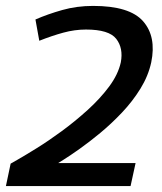

<svg xmlns="http://www.w3.org/2000/svg" viewBox="-41 -630 550 650"><path d="M-21 0 -5 -76Q-5 -76 19.5 -90Q44 -104 83.5 -128.5Q123 -153 168 -186Q213 -219 255.5 -257.5Q298 -296 328.5 -337Q359 -378 368 -419Q377 -467 352.5 -498.5Q328 -530 250 -530Q212 -530 173.5 -519.5Q135 -509 92 -492L79 -564Q120 -582 169.5 -596Q219 -610 274 -610Q398 -610 443.5 -558Q489 -506 471 -419Q461 -373 434.5 -330Q408 -287 372 -249Q336 -211 298.5 -180Q261 -149 228.5 -126Q196 -103 176 -90.5Q156 -78 156 -78H418L401 0Z"/></svg>

Font: Epunda Sans Medium
Style: Italic
Weight: 500
Italic angle: -12.0243°
Designer: Simon Atzbach
Foundry: typofactur
Version: Version 2.204; ttfautohint (v1.8.4.7-5d5b)